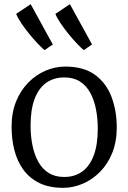

<svg xmlns="http://www.w3.org/2000/svg" viewBox="-20 -889 615 920"><path d="M35.5 -281Q35.5 -349.5 57.2 -403Q79 -456.5 116 -493.8Q153 -531 198.8 -550.5Q244.5 -570 292.5 -570Q382 -570 436.2 -529.8Q490.5 -489.5 515 -423Q539.5 -356.5 539.5 -278Q539.5 -210 517.8 -156.2Q496 -102.5 459 -65.2Q422 -28 376.2 -8.5Q330.5 11 282.5 11Q215.5 11 168.2 -12.2Q121 -35.5 91.8 -76Q62.5 -116.5 49 -169.2Q35.5 -222 35.5 -281ZM287.5 -41Q338 -41 374 -67Q410 -93 429.2 -144.5Q448.5 -196 448.5 -272Q448.5 -321.5 439.8 -366Q431 -410.5 412.2 -444.8Q393.5 -479 363 -498.5Q332.5 -518 288.5 -518Q237.5 -518 201.2 -492Q165 -466 145.8 -414.8Q126.5 -363.5 126.5 -287Q126.5 -237 135.5 -192.5Q144.5 -148 163.5 -113.8Q182.5 -79.5 213.2 -60.2Q244 -41 287.5 -41ZM193 -649Q179.5 -660.5 159.5 -681.5Q139.5 -702.5 118.8 -728.2Q98 -754 81.2 -779Q64.5 -804 57.5 -822.5L127 -869L233 -676L194 -649ZM381 -649Q367.5 -660.5 347.5 -681.5Q327.5 -702.5 306.8 -728.2Q286 -754 269.2 -779Q252.5 -804 245.5 -822.5L315 -869L421 -676L382 -649Z"/></svg>

Font: Merriweather Light
Style: Regular
Weight: 300
Version: Version 2.100